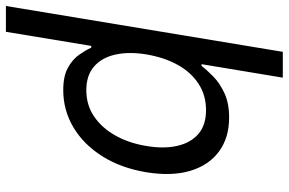

<svg xmlns="http://www.w3.org/2000/svg" viewBox="-188 -585 972 646"><g transform="rotate(90 298.0 -262.0)"><path d="M278.3 11.2Q231.4 11.2 203.1 -4.4Q174.8 -20 159.4 -42Q144 -64 135.3 -83H129.4L82 204.1H-4.9L149.4 -727.5H236.3L190.9 -454.1H196.8Q210.9 -472.7 232.9 -494.1Q254.9 -515.6 288.6 -531.2Q322.3 -546.9 370.6 -546.9Q438.5 -546.9 484.6 -512.9Q530.8 -479 549.6 -416.7Q568.4 -354.5 554.7 -269Q540.5 -183.1 500.7 -120.1Q460.9 -57.1 403.3 -22.9Q345.7 11.2 278.3 11.2ZM278.3 -66.4Q328.6 -66.4 367.2 -92.8Q405.8 -119.1 431.4 -165Q457 -210.9 466.3 -269.5Q476.1 -327.1 465.8 -372.3Q455.6 -417.5 425.8 -443.4Q396 -469.2 345.2 -469.2Q295.9 -469.2 257.3 -444.3Q218.8 -419.4 193.6 -374.5Q168.5 -329.6 158.2 -269.5Q148.4 -210 158.7 -164.1Q168.9 -118.2 199 -92.3Q229 -66.4 278.3 -66.4Z"/></g></svg>

Font: Inter 18pt
Style: Italic
Weight: 400
Italic angle: -9.3988°
Designer: Rasmus Andersson
Foundry: rsms
Version: Version 4.001;git-66647c0bb